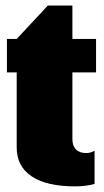

<svg xmlns="http://www.w3.org/2000/svg" viewBox="-20 -660 375 690"><path d="M325.2 -520V-399.9H240.2V-160.2Q240.2 -135.7 253.2 -122.8Q266.1 -109.9 290 -109.9Q304.7 -109.9 319.8 -118.2V1Q288.1 9.8 250 9.8Q147.9 9.8 94 -26.1Q40 -62 40 -129.9V-399.9H4.9V-520H40L151.9 -640.1H240.2V-520Z"/></svg>

Font: Mikodacs
Style: Regular
Weight: 400
Designer: gluk (gluksza@wp.pl)
Foundry: gluk (gluksza@wp.pl)
Version: Version 0.28